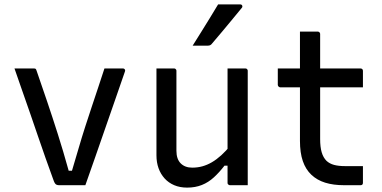

<svg xmlns="http://www.w3.org/2000/svg" viewBox="-20 -844 1740 875"><path d="M136 -532Q139 -532 141 -531Q143 -530 144.5 -527.5Q146 -525 147 -521Q171 -452 195 -381Q219 -310 243.5 -233Q268 -156 293 -66H308Q324 -119 338.5 -169Q353 -219 368 -265.5Q383 -312 398 -357Q413 -402 427.5 -445.5Q442 -489 456 -532Q477 -532 498 -532Q519 -532 540 -532Q544 -532 546.5 -530Q549 -528 550 -525Q551 -522 549 -517Q527 -453 504.5 -388.5Q482 -324 459.5 -259Q437 -194 414.5 -129.5Q392 -65 369 0Q338 0 307 0Q276 0 249 0Q243 0 238 -2Q233 -4 229.5 -10Q226 -16 222 -28Q205 -75 187.5 -124Q170 -173 153 -223.5Q136 -274 118 -325.5Q100 -377 82 -428.5Q64 -480 46 -532Q69 -532 91 -532Q113 -532 136 -532Z M773 -532Q777 -532 779 -530.5Q781 -529 782.5 -527Q784 -525 784 -521Q784 -476 784 -429.5Q784 -383 784 -336.5Q784 -290 784 -245Q784 -200 784 -157Q784 -119 803.5 -99.5Q823 -80 856 -80Q880 -80 902 -86Q924 -92 945.5 -104.5Q967 -117 988.5 -136.5Q1010 -156 1032 -183V-89H1003Q980 -59 955 -36Q930 -13 900 -1Q870 11 833 11Q800 11 774 0Q748 -11 730 -31Q712 -51 702.5 -77.5Q693 -104 693 -136Q693 -181 693 -225.5Q693 -270 693 -315.5Q693 -361 693 -405Q693 -437 693 -468.5Q693 -500 693 -532Q713 -532 733 -532Q753 -532 773 -532ZM1098 -532Q1102 -532 1104 -530.5Q1106 -529 1107.5 -527Q1109 -525 1109 -521Q1109 -451 1109 -380.5Q1109 -310 1109 -239.5Q1109 -169 1109 -99Q1109 -78 1109 -59.5Q1109 -41 1109 -25.5Q1109 -10 1109 0Q1095 0 1081.5 0Q1068 0 1054.5 0Q1041 0 1028 0Q1025 0 1022.5 -1.5Q1020 -3 1018.5 -5Q1017 -7 1017 -11Q1017 -98 1017 -185Q1017 -272 1017 -359Q1017 -446 1017 -532Q1032 -532 1045 -532Q1058 -532 1071.5 -532Q1085 -532 1098 -532ZM974 -824Q1004 -824 1025.5 -824Q1047 -824 1074 -824Q1082 -824 1084 -818Q1086 -812 1081 -807Q1057 -778 1036.5 -753Q1016 -728 995 -703Q974 -678 945 -644Q943 -641 938.5 -638.5Q934 -636 928 -636Q909 -636 892.5 -636Q876 -636 858 -636Q877 -666 896.5 -697.5Q916 -729 935.5 -760.5Q955 -792 974 -824Z M1246 -532H1623Q1628 -532 1631 -529Q1634 -526 1634 -521Q1634 -508 1634 -496Q1634 -484 1634 -472Q1634 -460 1634 -446H1257Q1255 -446 1253 -447Q1251 -448 1249.5 -449.5Q1248 -451 1247 -453Q1246 -455 1246 -457Q1246 -471 1246 -483Q1246 -495 1246 -507Q1246 -519 1246 -532ZM1634 -87Q1634 -68 1634 -49Q1634 -30 1634 -11Q1634 -6 1631.5 -3Q1629 0 1623 0Q1614 0 1604.5 0Q1595 0 1585.5 0Q1576 0 1566.5 0Q1557 0 1548 0Q1499 0 1462 -11.5Q1425 -23 1399 -47.5Q1373 -72 1360 -110Q1347 -148 1347 -202Q1347 -251 1347 -300Q1347 -349 1347 -398Q1347 -447 1347 -496.5Q1347 -546 1347 -595Q1347 -622 1347 -648Q1347 -674 1347 -700Q1368 -700 1388 -700Q1408 -700 1428 -700Q1431 -700 1433.5 -698.5Q1436 -697 1437.5 -694.5Q1439 -692 1439 -689Q1439 -629 1439 -569.5Q1439 -510 1439 -450Q1439 -390 1439 -330Q1439 -270 1439 -210Q1439 -174 1446 -150Q1453 -126 1468 -111Q1482 -98 1502.5 -92.5Q1523 -87 1552 -87Q1564 -87 1575.5 -87Q1587 -87 1598 -87Q1609 -87 1621 -87Z"/></svg>

Font: Recursive
Style: Regular
Weight: 400
Version: Version 1.085